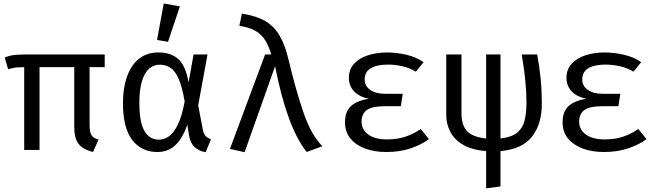

<svg xmlns="http://www.w3.org/2000/svg" viewBox="-20 -848 3732 1086"><path d="M572.3 -540V-468.2H486.7V-140Q486.7 -99.5 498.2 -82.3Q509.7 -65.1 537.4 -59L506.2 11.8Q447.7 -3.1 423.8 -35.1Q400 -67.2 400 -129.7V-468.2H203.6V0H116.9V-468.2Q92.8 -467.7 79 -466.9Q65.1 -466.2 53.6 -463.6Q42.1 -461 26.2 -455.9L6.7 -522.1Q20.5 -528.7 35.6 -532.6Q50.8 -536.4 74.9 -538.2Q99 -540 140 -540Z M876.9 -551.3Q945.6 -551.3 987.7 -514.6Q1029.7 -477.9 1046.7 -382.1L1074.9 -540H1153.8L1101 -252.3L1127.7 -112.3Q1132.3 -90.8 1142.8 -79.2Q1153.3 -67.7 1173.3 -60L1143.1 12.8Q1104.6 6.7 1080 -16.7Q1055.4 -40 1048.7 -84.6L1039.5 -142.6Q1025.6 -101 1003.8 -65.9Q982.1 -30.8 949.5 -9.5Q916.9 11.8 871.3 11.8Q779.5 11.8 727.4 -56.9Q675.4 -125.6 675.4 -265.1Q675.4 -348.7 697.9 -413.3Q720.5 -477.9 765.1 -514.6Q809.7 -551.3 876.9 -551.3ZM883.6 -482.1Q828.2 -482.1 798.2 -426.4Q768.2 -370.8 768.2 -265.1Q768.2 -158.5 796.4 -108.2Q824.6 -57.9 879.5 -57.9Q904.6 -57.9 931.5 -74.1Q958.5 -90.3 982.8 -136.7Q1007.2 -183.1 1024.6 -273.8Q1010.3 -356.9 990.5 -402.1Q970.8 -447.2 944.1 -464.6Q917.4 -482.1 883.6 -482.1ZM906.2 -828.2 997.4 -811.8 930.3 -611.3 868.2 -622.1Z M1479.5 -540H1514.4Q1500 -588.2 1479.5 -621Q1459 -653.8 1424.6 -673.6Q1390.3 -693.3 1333.8 -702.1L1348.2 -770.8Q1427.7 -759 1478.7 -729.7Q1529.7 -700.5 1561 -647.4Q1592.3 -594.4 1611.8 -511.3Q1655.4 -329.7 1698.2 -206.7Q1741 -83.6 1803.6 -21L1714.9 11.8Q1658.5 -59 1614.4 -179Q1570.3 -299 1535.9 -473.3L1363.6 12.8L1280.5 -5.6Z M2247.2 -247.2H2154.9Q2085.6 -247.2 2055.4 -225.9Q2025.1 -204.6 2025.1 -159.5Q2025.1 -114.4 2063.3 -86.9Q2101.5 -59.5 2169.7 -59.5Q2228.7 -59.5 2275.4 -75.6Q2322.1 -91.8 2359.5 -118.5L2406.2 -61Q2367.2 -31.3 2305.1 -9.7Q2243.1 11.8 2164.6 11.8Q2097.9 11.8 2045.4 -7.7Q1992.8 -27.2 1962.1 -64.6Q1931.3 -102.1 1931.3 -156.4Q1931.3 -217.9 1966.4 -249Q2001.5 -280 2066.7 -289.2Q2010.3 -301 1981.8 -332.3Q1953.3 -363.6 1953.3 -407.7Q1953.3 -455.4 1982.6 -487.4Q2011.8 -519.5 2061.3 -535.4Q2110.8 -551.3 2170.3 -551.3Q2221.5 -551.3 2277.9 -538.5Q2334.4 -525.6 2375.9 -496.4L2332.3 -442.6Q2297.4 -464.1 2255.9 -473.3Q2214.4 -482.6 2173.8 -482.6Q2111.8 -482.6 2077.2 -462.1Q2042.6 -441.5 2042.6 -398.5Q2042.6 -361.5 2074.1 -339.5Q2105.6 -317.4 2160.5 -317.4H2257.9Z M2810.8 -540V-64.6Q2872.8 -71.8 2904.4 -96.9Q2935.9 -122.1 2946.9 -165.1Q2957.9 -208.2 2957.9 -269.2Q2957.9 -325.6 2951 -395.4Q2944.1 -465.1 2930.8 -540H3018.5Q3030.8 -472.3 3037.7 -406.2Q3044.6 -340 3044.6 -260Q3044.6 -145.6 2989 -74.9Q2933.3 -4.1 2810.8 6.7V206.7L2729.7 217.4V6.7Q2650.3 0.5 2600.5 -28.5Q2550.8 -57.4 2527.4 -101.8Q2504.1 -146.2 2504.1 -197.9V-540H2590.3V-205.6Q2590.3 -141.5 2620.8 -107.4Q2651.3 -73.3 2729.7 -64.6V-540Z M3477.9 -247.2H3385.6Q3316.4 -247.2 3286.2 -225.9Q3255.9 -204.6 3255.9 -159.5Q3255.9 -114.4 3294.1 -86.9Q3332.3 -59.5 3400.5 -59.5Q3459.5 -59.5 3506.2 -75.6Q3552.8 -91.8 3590.3 -118.5L3636.9 -61Q3597.9 -31.3 3535.9 -9.7Q3473.8 11.8 3395.4 11.8Q3328.7 11.8 3276.2 -7.7Q3223.6 -27.2 3192.8 -64.6Q3162.1 -102.1 3162.1 -156.4Q3162.1 -217.9 3197.2 -249Q3232.3 -280 3297.4 -289.2Q3241 -301 3212.6 -332.3Q3184.1 -363.6 3184.1 -407.7Q3184.1 -455.4 3213.3 -487.4Q3242.6 -519.5 3292.1 -535.4Q3341.5 -551.3 3401 -551.3Q3452.3 -551.3 3508.7 -538.5Q3565.1 -525.6 3606.7 -496.4L3563.1 -442.6Q3528.2 -464.1 3486.7 -473.3Q3445.1 -482.6 3404.6 -482.6Q3342.6 -482.6 3307.9 -462.1Q3273.3 -441.5 3273.3 -398.5Q3273.3 -361.5 3304.9 -339.5Q3336.4 -317.4 3391.3 -317.4H3488.7Z"/></svg>

Font: FiraCode Nerd Font Mono
Style: Regular
Weight: 400
Monospace: yes
Designer: Carrois Corporate, Edenspiekermann AG, Nikita Prokopov
Foundry: Carrois Corporate, Edenspiekermann AG, Nikita Prokopov
Version: Version 6.002;Nerd Fonts 3.4.0